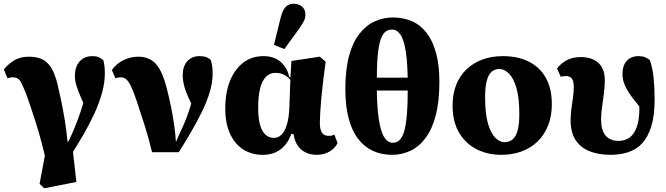

<svg xmlns="http://www.w3.org/2000/svg" viewBox="-20 -818 3583 1033"><path d="M193 171 231 -31 229 52Q202 -66 173.5 -155.5Q145 -245 122 -309Q107 -347 97 -367.5Q87 -388 76 -395Q65 -402 48 -402Q40 -402 33.5 -400.5Q27 -399 20 -397L1 -444Q19 -469 53 -491Q87 -513 135 -513Q174 -513 203 -501Q232 -489 253 -457.5Q274 -426 289 -367Q299 -325 309.5 -274.5Q320 -224 329 -168.5Q338 -113 343 -57L367 -51L391 161L218 195ZM360 19 332 -27Q350 -59 367 -97Q384 -135 399.5 -177Q415 -219 428.5 -264.5Q442 -310 453 -358L456 -199Q430 -260 414 -297Q398 -334 390.5 -359.5Q383 -385 383 -411Q383 -458 408 -487Q433 -516 478 -516Q497 -516 510.5 -510.5Q524 -505 536 -494Q540 -479 542 -462.5Q544 -446 544 -422Q544 -373 529 -318.5Q514 -264 488 -207.5Q462 -151 429 -94Q396 -37 360 19Z M798 1Q781 -71 758.5 -142.5Q736 -214 714 -279Q697 -329 683.5 -356Q670 -383 658 -392.5Q646 -402 631 -402Q621 -402 614.5 -400.5Q608 -399 601 -397L582 -441Q597 -463 619 -479Q641 -495 668.5 -504Q696 -513 726 -513Q762 -513 790.5 -497Q819 -481 840 -444Q861 -407 877 -343Q889 -298 899 -249Q909 -200 916.5 -149.5Q924 -99 927 -46H923L951 -110Q962 -132 973 -158Q984 -184 994.5 -215Q1005 -246 1015 -281.5Q1025 -317 1033 -358L1039 -201Q1012 -253 995 -290.5Q978 -328 970.5 -357.5Q963 -387 963 -414Q963 -461 987.5 -488.5Q1012 -516 1053 -516Q1075 -516 1089 -511Q1103 -506 1114 -495Q1119 -480 1121.5 -463Q1124 -446 1124 -422Q1124 -374 1108 -321Q1092 -268 1065 -213.5Q1038 -159 1006 -104.5Q974 -50 942 1Z M1393 15Q1334 15 1288.5 -14Q1243 -43 1217.5 -99Q1192 -155 1192 -234Q1192 -320 1217.5 -383Q1243 -446 1289 -481Q1335 -516 1398 -516Q1438 -516 1466.5 -501Q1495 -486 1512.5 -460.5Q1530 -435 1536 -403H1569L1562 -360Q1550 -380 1536 -395Q1522 -410 1503.5 -418Q1485 -426 1461 -426Q1432 -426 1411 -405Q1390 -384 1379.5 -342.5Q1369 -301 1369 -239Q1369 -179 1380 -143Q1391 -107 1410.5 -91.5Q1430 -76 1454 -76Q1476 -76 1494 -93Q1512 -110 1523.5 -147.5Q1535 -185 1537 -244L1543 -407L1548 -490L1701 -513L1732 -486Q1725 -434 1719 -385.5Q1713 -337 1709 -293.5Q1705 -250 1703 -213.5Q1701 -177 1701 -150Q1702 -118 1713.5 -102.5Q1725 -87 1748 -87Q1759 -87 1766.5 -89Q1774 -91 1779 -94L1796 -48Q1783 -21 1753.5 -3Q1724 15 1683 15Q1651 15 1624 2Q1597 -11 1580.5 -36.5Q1564 -62 1559 -97H1547Q1536 -65 1516 -40Q1496 -15 1466 0Q1436 15 1393 15ZM1454 -577 1490 -723Q1501 -765 1517.5 -781.5Q1534 -798 1560 -798Q1587 -798 1605 -782.5Q1623 -767 1623 -740Q1623 -720 1614.5 -703.5Q1606 -687 1589 -663L1510 -554Z M2089 15Q2142 15 2188.5 -7Q2235 -29 2270 -76Q2305 -123 2324.5 -197.5Q2344 -272 2344 -376Q2344 -467 2326 -533Q2308 -599 2275 -641.5Q2242 -684 2196 -704Q2150 -724 2094 -724Q2042 -724 1996 -703Q1950 -682 1914 -636.5Q1878 -591 1858 -517.5Q1838 -444 1838 -339Q1838 -247 1856 -180Q1874 -113 1907.5 -70Q1941 -27 1987 -6Q2033 15 2089 15ZM2093 -50Q2066 -50 2047 -80Q2028 -110 2017.5 -181Q2007 -252 2007 -374Q2007 -461 2012 -517Q2017 -573 2027.5 -604Q2038 -635 2053.5 -647Q2069 -659 2089 -659Q2116 -659 2135 -631Q2154 -603 2164 -535.5Q2174 -468 2174 -350Q2174 -259 2169 -200.5Q2164 -142 2154 -109.5Q2144 -77 2128.5 -63.5Q2113 -50 2093 -50ZM1952 -331H2230V-400H1952Z M2677 15Q2603 15 2543.5 -15.5Q2484 -46 2449.5 -105Q2415 -164 2415 -250Q2415 -314 2435 -363Q2455 -412 2491 -446Q2527 -480 2576.5 -498Q2626 -516 2686 -516Q2765 -516 2824 -487Q2883 -458 2916 -400.5Q2949 -343 2949 -257Q2949 -193 2928.5 -142Q2908 -91 2871.5 -56Q2835 -21 2785.5 -3Q2736 15 2677 15ZM2694 -53Q2721 -53 2739 -69Q2757 -85 2765.5 -118.5Q2774 -152 2774 -203Q2774 -291 2758.5 -344.5Q2743 -398 2718 -422.5Q2693 -447 2667 -447Q2642 -447 2624.5 -431.5Q2607 -416 2598.5 -382Q2590 -348 2590 -293Q2590 -206 2605.5 -153Q2621 -100 2645 -76.5Q2669 -53 2694 -53Z M3265 15Q3200 15 3151.5 -4.5Q3103 -24 3076.5 -65Q3050 -106 3050 -170Q3050 -203 3054.5 -234Q3059 -265 3063 -295Q3067 -325 3067 -350Q3067 -383 3056 -396Q3045 -409 3025 -409Q3017 -409 3009.5 -407.5Q3002 -406 2997 -405L2977 -449Q2994 -474 3026.5 -492.5Q3059 -511 3105 -511Q3144 -511 3173 -497.5Q3202 -484 3218 -456.5Q3234 -429 3234 -388Q3234 -352 3229 -314Q3224 -276 3219 -240.5Q3214 -205 3214 -175Q3214 -118 3238 -89Q3262 -60 3308 -60Q3342 -60 3367 -78Q3392 -96 3406 -135Q3420 -174 3420 -236Q3420 -265 3418 -288.5Q3416 -312 3412 -337L3442 -333L3446 -212Q3412 -254 3385.5 -288.5Q3359 -323 3344 -354.5Q3329 -386 3329 -420Q3329 -465 3352 -490.5Q3375 -516 3416 -516Q3436 -516 3449.5 -510.5Q3463 -505 3476 -495Q3491 -453 3496.5 -400Q3502 -347 3502 -284Q3502 -196 3484 -138Q3466 -80 3434.5 -46.5Q3403 -13 3359.5 1Q3316 15 3265 15Z"/></svg>

Font: Source Serif 4 ExtraBold
Style: Regular
Weight: 800
Designer: Frank Grießhammer
Foundry: Adobe Systems Incorporated
Version: Version 4.004;hotconv 1.0.116;makeotfexe 2.5.65601